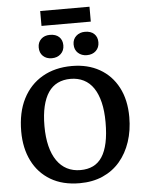

<svg xmlns="http://www.w3.org/2000/svg" viewBox="-68 -1128 905 1195"><g transform="rotate(-5 385.0 -530.5)"><path d="M381 14Q275 14 200 -30.5Q125 -75 85.5 -154.5Q46 -234 46 -338Q46 -457 89 -541.5Q132 -626 210.5 -671.5Q289 -717 395 -717Q494 -717 568 -675Q642 -633 683 -555Q724 -477 724 -369Q724 -286 700.5 -215.5Q677 -145 633 -93.5Q589 -42 525.5 -14Q462 14 381 14ZM393 -67Q438 -67 472 -83.5Q506 -100 528.5 -134.5Q551 -169 562.5 -222.5Q574 -276 574 -350Q574 -421 561 -474.5Q548 -528 523.5 -564.5Q499 -601 462.5 -619.5Q426 -638 380 -638Q335 -638 300 -621Q265 -604 241.5 -569.5Q218 -535 205.5 -482.5Q193 -430 193 -359Q193 -289 206.5 -234.5Q220 -180 246 -142.5Q272 -105 309 -86Q346 -67 393 -67ZM495 -776Q462 -776 440 -796Q418 -816 418 -850Q418 -882 440 -902Q462 -922 495 -922Q532 -922 552.5 -902.5Q573 -883 573 -850Q573 -817 551.5 -796.5Q530 -776 495 -776ZM276 -776Q242 -776 221 -796Q200 -816 200 -850Q200 -882 221 -902Q242 -922 276 -922Q313 -922 333.5 -902.5Q354 -883 354 -850Q354 -817 332 -796.5Q310 -776 276 -776ZM229 -982V-1075H537V-982Z"/></g></svg>

Font: Literata 18pt SemiBold
Style: Regular
Weight: 600
Designer: Latin by Veronika Burian and Jose Scaglione. Greek by Irene Vlachou. Cyrillic by Vera Evstafieva.
Foundry: TypeTogether
Version: Version 3.103;gftools[0.9.29]